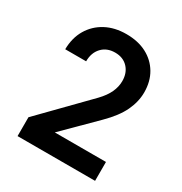

<svg xmlns="http://www.w3.org/2000/svg" viewBox="-172 -868 944 995"><g transform="rotate(30 300.0 -370.0)"><path d="M73.7 0V-112.8L336.6 -381.6Q370.3 -416.6 385.9 -450.3Q401.4 -484.1 401.4 -517.9Q401.4 -566.8 372.8 -597.3Q344.1 -627.8 296.2 -627.8Q246.9 -627.8 217.3 -596.3Q187.6 -564.8 187.6 -513.3H62.5Q63.4 -581.6 93.4 -632.5Q123.5 -683.3 176.3 -711.7Q229.1 -740 299.2 -740Q368.9 -740 420.3 -713.1Q471.6 -686.2 500.4 -637.6Q529.1 -588.9 529.1 -523.9Q529.1 -468.4 502.7 -412.4Q476.2 -356.5 414.8 -295.6L231.3 -113H537.5V0Z"/></g></svg>

Font: Atlassian Mono
Style: Regular
Weight: 400
Monospace: yes
Designer: Philipp Nurullin, Konstantin Bulenkov
Foundry: Modifications by Atlassian Pty Ltd, manufactured by JetBrains
Version: Version 2.304